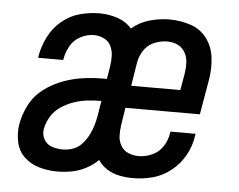

<svg xmlns="http://www.w3.org/2000/svg" viewBox="-44 -590 808 650"><g transform="rotate(5 360.0 -265.0)"><path d="M172 8Q196 8 221 3.5Q246 -1 269 -13Q292 -25 311 -43Q311 -43 311 -43Q311 -43 311 -43Q323 -25 342 -13Q361 -1 384 3.5Q407 8 430 8Q464 8 497.5 -1Q531 -10 559.5 -33Q588 -56 605 -87Q622 -118 627 -152Q628 -156 628 -160H543Q543 -158 542 -155Q539 -132 525.5 -110.5Q512 -89 489 -78.5Q466 -68 443 -68Q424 -68 407.5 -75Q391 -82 382 -97.5Q373 -113 372.5 -131.5Q372 -150 375 -169L384 -227H637L658 -349Q664 -386 659.5 -422.5Q655 -459 634 -487Q613 -515 578.5 -526.5Q544 -538 507 -538Q507 -538 507 -538Q507 -538 507 -538Q474 -538 440 -528.5Q406 -519 379 -496Q360 -518 330.5 -528Q301 -538 269 -538Q236 -538 202.5 -529Q169 -520 141.5 -497Q114 -474 98 -442.5Q82 -411 76 -378Q75 -374 75 -370H160L161 -375Q165 -397 177 -418.5Q189 -440 211.5 -451.5Q234 -463 256 -463Q275 -463 291 -455Q307 -447 314.5 -431.5Q322 -416 322.5 -398Q323 -380 320 -361L313 -319H303Q268 -319 234 -314.5Q200 -310 165.5 -297.5Q131 -285 101 -262.5Q71 -240 54 -207.5Q37 -175 31 -141Q26 -110 32.5 -79.5Q39 -49 60.5 -29Q82 -9 111.5 -0.5Q141 8 172 8ZM397 -303 410 -384Q414 -406 427 -425.5Q440 -445 462 -454Q484 -463 506 -463Q525 -463 541 -455.5Q557 -448 566 -432.5Q575 -417 576 -398.5Q577 -380 574 -361L564 -303ZM184 -68Q165 -68 147.5 -74Q130 -80 121 -96Q112 -112 115 -131Q119 -154 132 -175Q145 -196 166 -209.5Q187 -223 209.5 -230.5Q232 -238 255 -240.5Q278 -243 301 -243L293 -194Q290 -176 285 -159Q280 -142 271.5 -125.5Q263 -109 250 -94.5Q237 -80 219.5 -74Q202 -68 184 -68Z"/></g></svg>

Font: Iosevka Sparkle
Style: Italic
Weight: 400
Italic angle: -9°
Designer: Belleve Invis
Foundry: Belleve Invis
Version: Version 4.5.0; ttfautohint (v1.8.3)